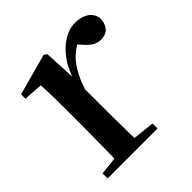

<svg xmlns="http://www.w3.org/2000/svg" viewBox="-149 -663 783 783"><g transform="rotate(-45 242.0 -271.5)"><path d="M38 0V-29L147 -41H214L326 -29V0ZM114 0Q115 -25 115.5 -66.5Q116 -108 116.5 -153Q117 -198 117 -232V-301Q117 -352 116.5 -388.5Q116 -425 114 -461L31 -467V-492L210 -541L223 -532L230 -390V-389V-232Q230 -198 230.5 -153Q231 -108 231.5 -66.5Q232 -25 233 0ZM229 -320 201 -377H224Q239 -429 266 -466Q293 -503 326 -523Q359 -543 393 -543Q425 -543 448.5 -529.5Q472 -516 479 -485Q479 -456 464.5 -437.5Q450 -419 419 -419Q397 -419 380 -431Q363 -443 345 -465L322 -490L362 -486Q315 -467 283.5 -428Q252 -389 229 -320Z"/></g></svg>

Font: Noto Serif JP ExtraLight SemiBold
Style: Regular
Weight: 600
Version: Version 2.003-H1;hotconv 1.1.1;makeotfexe 2.6.0